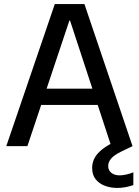

<svg xmlns="http://www.w3.org/2000/svg" viewBox="-20 -720 684 946"><path d="M11 0 250 -700H396L633 0H528L325 -619H322L115 0ZM127 -203 155 -283H484L511 -203ZM558 206Q525 206 497 195.5Q469 185 451.5 163.5Q434 142 434 107Q434 82 445.5 59.5Q457 37 484.5 15Q512 -7 559 -27L609 -49L633 0L577 27Q542 44 527.5 61.5Q513 79 513 98Q513 119 528.5 131.5Q544 144 570 144Q584 144 602 140Q620 136 637 129V192Q620 198 599.5 202Q579 206 558 206Z"/></svg>

Font: DM Sans 36pt Medium
Style: Regular
Weight: 500
Designer: Colophon Foundry, Jonny Pinhorn
Foundry: Colophon Foundry
Version: Version 4.004;gftools[0.9.30]